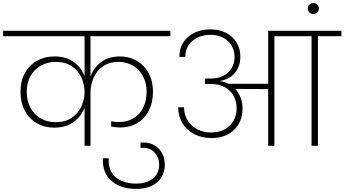

<svg xmlns="http://www.w3.org/2000/svg" viewBox="-52 -938 2216 1235"><path d="M530 -705V-446Q551 -503 599 -539Q647 -575 720 -575Q779 -575 827.5 -547Q876 -519 904 -467.5Q932 -416 932 -349Q932 -278 904.5 -225.5Q877 -173 829.5 -145.5Q782 -118 722 -118Q693 -118 663 -124V-158Q688 -153 715 -153Q765 -153 805 -176Q845 -199 868 -243.5Q891 -288 891 -349Q891 -406 867 -449.5Q843 -493 802 -516.5Q761 -540 712 -540Q650 -540 609 -510.5Q568 -481 549 -435.5Q530 -390 530 -341V0H492V-245Q470 -188 420.5 -152.5Q371 -117 297 -117Q235 -117 185.5 -145Q136 -173 108 -225.5Q80 -278 80 -349Q80 -417 108.5 -468.5Q137 -520 186.5 -547.5Q236 -575 298 -575Q373 -575 422 -539.5Q471 -504 492 -448V-705H-32V-740H1044V-705ZM306 -152Q368 -152 410 -181Q452 -210 472 -254.5Q492 -299 492 -345Q492 -394 472 -438.5Q452 -483 410 -511.5Q368 -540 306 -540Q255 -540 212.5 -517Q170 -494 145 -450.5Q120 -407 120 -349Q120 -288 144.5 -243.5Q169 -199 211 -175.5Q253 -152 306 -152Z M1008 120Q1008 193 958.5 235Q909 277 823 277Q727 277 666.5 227Q606 177 610 80H647Q643 161 692.5 202Q742 243 822 243Q891 243 931.5 210.5Q972 178 972 119Q972 77 944 45Q916 13 870 13H852V-21H870Q934 -21 971 20Q1008 61 1008 120Z M2144 -705H1993V0H1952V-705H1713V0H1673V-365L1461 -366Q1484 -342 1496 -309.5Q1508 -277 1508 -241Q1508 -155 1453.5 -102.5Q1399 -50 1308 -50Q1247 -50 1198 -75Q1149 -100 1121.5 -145Q1094 -190 1094 -248H1132Q1132 -201 1154.5 -164Q1177 -127 1216.5 -106.5Q1256 -86 1305 -86Q1380 -86 1425 -129.5Q1470 -173 1470 -243Q1470 -282 1452.5 -317.5Q1435 -353 1397.5 -375.5Q1360 -398 1302 -398H1266V-433H1302Q1353 -433 1388 -452.5Q1423 -472 1440 -503Q1457 -534 1457 -568Q1457 -635 1413 -674.5Q1369 -714 1303 -714Q1233 -714 1186.5 -675.5Q1140 -637 1140 -572H1102Q1102 -653 1158.5 -701Q1215 -749 1303 -749Q1357 -749 1400.5 -727.5Q1444 -706 1469 -666Q1494 -626 1494 -574Q1494 -514 1461 -471.5Q1428 -429 1363 -417V-416Q1392 -412 1417 -399H1673V-740H2144Z M1999 -883Q1999 -868 1989 -858Q1979 -848 1964 -848Q1948 -848 1938 -858Q1928 -868 1928 -883Q1928 -898 1938 -908Q1948 -918 1964 -918Q1979 -918 1989 -908Q1999 -898 1999 -883Z"/></svg>

Font: Fz Poppins ExtLt
Style: Regular
Weight: 200
Designer: Ninad Kale (Devanagari), Jonny Pinhorn (Latin)
Foundry: Indian Type Foundry
Version: Vit hóa bi Vntype.Com & FontZin.Com